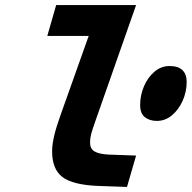

<svg xmlns="http://www.w3.org/2000/svg" viewBox="-20 -730 758 759"><path d="M202 -710H441L406 -588H167ZM220 -277 374 -710H518L359 -257Q344 -215 340 -198.5Q336 -182 336 -167Q336 -142 353.5 -131.5Q371 -121 408 -119L518 -115L482 9L368 5Q268 1 227 -30Q186 -61 186 -132Q186 -158 194 -192.5Q202 -227 220 -277ZM600 -252Q572 -252 553 -266.5Q534 -281 534 -315Q534 -353 549 -388.5Q564 -424 590.5 -446.5Q617 -469 650 -469Q685 -469 701.5 -452.5Q718 -436 718 -407Q718 -367 702 -331.5Q686 -296 659.5 -274Q633 -252 600 -252Z"/></svg>

Font: Intel One Mono Light
Style: Italic
Weight: 300
Italic angle: -16°
Monospace: yes
Designer: Fred Shallcrass
Foundry: Frere-Jones Type LLC
Version: Version 1.004